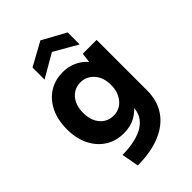

<svg xmlns="http://www.w3.org/2000/svg" viewBox="-271 -837 1140 1140"><g transform="rotate(-45 299.0 -267.0)"><path d="M421 -500H537V-74Q537 11 495 72.5Q453 134 373.5 167Q294 200 183 200L163 92Q284 90 346.5 49Q409 8 409 -69V-71L426 -77Q402 -42 360 -17.5Q318 7 260 7Q194 7 144 -25Q94 -57 65.5 -114.5Q37 -172 37 -250Q37 -328 65.5 -386Q94 -444 144 -475.5Q194 -507 260 -507Q294 -507 323.5 -497.5Q353 -488 375.5 -472.5Q398 -457 413 -438ZM174 -250Q174 -187 206.5 -148.5Q239 -110 293 -110Q324 -110 350 -126.5Q376 -143 392.5 -175Q409 -207 409 -250Q409 -295 392.5 -326Q376 -357 349.5 -373.5Q323 -390 293 -390Q239 -390 206.5 -351.5Q174 -313 174 -250ZM447 -552 299 -637 152 -552V-653L299 -734L447 -653Z"/></g></svg>

Font: Albert Sans
Style: Bold
Weight: 700
Designer: Andreas Rasmussen
Foundry: a.Foundry
Version: Version 1.025